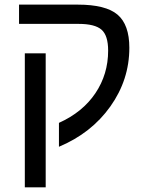

<svg xmlns="http://www.w3.org/2000/svg" viewBox="-20 -619 640 827"><path d="M176.8 -389.2V188H86.9V-389.2ZM62 -599.1H314.9Q435.5 -599.1 486.3 -555.9Q537.1 -512.7 537.1 -413.1Q537.1 -275.4 455.3 -160.4Q373.5 -45.4 233.9 13.2V-89.8Q335.9 -135.7 390.9 -217.5Q445.8 -299.3 445.8 -400.9Q445.8 -466.3 417.2 -491.2Q388.7 -516.1 318.8 -516.1H62Z"/></svg>

Font: Cousine
Style: Regular
Weight: 400
Monospace: yes
Designer: Steve Matteson
Foundry: Monotype Imaging Inc.
Version: Version 1.21